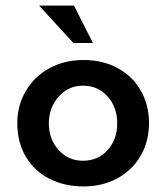

<svg xmlns="http://www.w3.org/2000/svg" viewBox="-20 -657 595 688"><path d="M280 -442Q349 -442 402.5 -412.5Q456 -383 485 -331.5Q514 -280 514 -216Q514 -152 485 -100.5Q456 -49 402.5 -19Q349 11 279 11Q211 11 157 -16.5Q103 -44 72.5 -95.5Q42 -147 42 -216Q42 -279 72.5 -331Q103 -383 157 -412.5Q211 -442 280 -442ZM277 -81Q331 -81 365.5 -119Q400 -157 400 -215Q400 -273 365.5 -311.5Q331 -350 277 -350Q225 -350 190 -310.5Q155 -271 155 -215Q155 -158 190 -119.5Q225 -81 277 -81ZM245 -637 313 -503H243L120 -637Z"/></svg>

Font: Josefin Sans SemiBold
Style: Regular
Weight: 600
Designer: Santiago Orozco
Foundry: Typemade
Version: Version 2.000